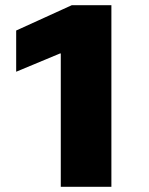

<svg xmlns="http://www.w3.org/2000/svg" viewBox="-20 -716 571 736"><path d="M213 -511H210L42 -441V-599L255 -696H407V0H213Z"/></svg>

Font: Murecho Thin Black
Style: Regular
Weight: 900
Version: Version 1.010